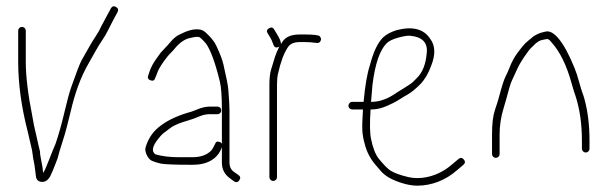

<svg xmlns="http://www.w3.org/2000/svg" viewBox="-20 -571 1932 607"><path d="M49.5 -486C46.2 -486 43.3 -484.8 41 -482.5C38.7 -480.2 37.5 -477.3 37.5 -474V-376C37.5 -306.1 47.7 -231.9 68 -153.5C70.3 -144.5 72.3 -135.8 74 -127.5C75.7 -119.2 77.3 -112 79 -106C80.7 -100 82 -92.5 83.1 -83.4C84.1 -74.3 85.6 -65.7 87.5 -57.4C88.8 -51.7 90.1 -42.5 91.5 -30C92.2 -24 92.8 -18.7 93.5 -14C94.8 -2.7 101 3.3 111.9 4C122.9 4.7 131.8 -1.2 138.7 -13.6C141.6 -18.7 149.8 -37.5 162 -70C165 -82.7 170.4 -100.9 178.2 -124.8C186 -148.6 194.3 -179.7 203.3 -218C216.1 -272.9 233.2 -324.7 261.7 -373.5C267.4 -383.2 273.9 -394.7 281.2 -408C288.5 -421.3 295.9 -433.3 303.2 -444C310.5 -454.7 316.9 -465.5 322.2 -476.5C327.5 -487.5 332.5 -497.3 337.2 -506L351.2 -532C355.2 -539.3 353.7 -545 346.7 -549C339.7 -553 334.2 -551.3 330.2 -544L300.2 -488C295.5 -477.3 289.7 -466.8 282.7 -456.5C275.7 -446.2 268.4 -434.2 260.7 -420.5C253 -406.8 245.4 -393.3 237.7 -379.9C230.8 -366.5 220.6 -339.1 205.9 -297.5C199.6 -279.8 192.3 -252.9 183.8 -216.7C175.3 -180.6 166.2 -147.5 156 -117.5C150.3 -104.5 143.6 -87.7 135.7 -67.2C127.9 -46.6 121.5 -32.2 116.5 -24C115.8 -27.3 115.3 -31.3 115 -36C114.7 -40.7 114 -45.2 113 -49.5C112 -53.8 111.2 -58.3 110.5 -63C109.8 -67.7 109 -72.2 108 -76.5C107 -80.8 106.5 -86 106.5 -92C105.2 -98 103.7 -104.2 102 -110.5C100.3 -116.8 98.7 -124.3 97 -133C95.3 -141.7 93.3 -150.3 91 -159C88.7 -167.7 85.8 -182 82.5 -202C68.5 -272 61.5 -330 61.5 -376V-474C61.5 -477.3 60.3 -480.2 58 -482.5C55.7 -484.8 52.8 -486 49.5 -486Z M679.5 -222C679.5 -225.3 678.4 -228.2 676 -230.5C673.7 -232.8 670.9 -234 667.5 -234H642.5C631.3 -234 616.7 -230.8 601.8 -224.3C591.5 -219.8 581.4 -216.4 571.5 -214C535.3 -203 503.3 -187.4 479.5 -167C460.3 -150.5 447.1 -129.5 440 -104C438.4 -98 439.7 -90.3 444 -81C448.4 -71.7 453.9 -65.5 460.5 -62.5C467.2 -59.5 476.1 -56.7 487.3 -54C498.5 -51.3 535.9 -50 589.5 -50C635.1 -50 669.1 -68.7 681.5 -106V-57C681.5 -35.6 690.2 -18.9 707.5 -7L719.5 2C726.2 6.7 731.9 5.7 736.5 -1C741.2 -7.7 740.2 -13.3 733.5 -18L720.5 -27C710.5 -33.7 705.5 -43.7 705.5 -57V-223C705.5 -235.7 704.3 -257 701.9 -287C700.9 -300.4 695.7 -327.2 686.3 -367.4C682.9 -382.4 675.2 -402.3 663.4 -427.3C657.3 -440.2 646.2 -453.9 630 -468.5C623 -474.8 615.5 -478 607.5 -478C591.1 -479.8 571.8 -474.2 546.4 -461.2C537.6 -457.3 527.8 -448.9 517 -436C512 -430 507 -424.5 502 -419.5C497 -414.5 492.5 -409.7 488.5 -405C485.2 -400.3 480.9 -394.3 475.5 -387C464.3 -371.5 456.6 -357.1 452.5 -344L448.5 -332C445.9 -324.7 448.4 -319.7 456 -317C463.7 -314.3 468.5 -316.7 470.5 -324L475.5 -336C478.6 -347.2 486.7 -361.8 499.8 -379.7C507.9 -390.9 514.7 -399 520 -404C525 -408.7 529.9 -414 534.5 -420C549.9 -437.9 565.9 -448.2 581.6 -451C585.4 -451.7 589.2 -452.5 593.2 -453.5C597.2 -454.5 601.8 -454.8 606.9 -454.5C612 -454.2 619.2 -447 631.5 -433C646.1 -412.2 660.6 -372.4 675 -313.5C679.4 -295.8 681.5 -265.7 681.5 -223V-116C680.2 -119.3 677.9 -121.3 674.5 -122C667.2 -125.3 662.2 -123 659.5 -115C654.5 -104.9 651.1 -98.9 649.5 -97C636.4 -81.7 614.6 -74 589.5 -74H544.6C516.9 -74 492.6 -77 471.6 -83C458.3 -91.8 461.2 -108.1 480.1 -132C486.4 -140 491.6 -145.7 495.6 -149C499.6 -152.3 507.7 -158.4 519.9 -167.3C532.1 -176.2 552.6 -183.9 576 -190.5C581.5 -192.2 587.5 -194.2 594 -196.5C600.5 -198.8 606.8 -201.3 612.8 -204C622.5 -208 633.2 -210 642.5 -210H667.5C670.9 -210 673.7 -211.2 676 -213.5C678.4 -215.8 679.5 -218.7 679.5 -222Z M859.7 -422C861.7 -422.7 863 -423.7 863.7 -425C858 -413.7 853.5 -403.3 850.2 -394L837.2 -351.5C833.5 -339.8 831.7 -323.7 831.7 -303V-11C831.7 -7.7 832.9 -4.8 835.2 -2.5C837.5 -0.2 840.4 1 843.7 1C847 1 849.9 -0.2 852.2 -2.5C854.5 -4.8 855.7 -7.7 855.7 -11V-303C855.7 -316.7 856.7 -328 858.7 -337C867 -374.5 877.4 -402.5 889.7 -421C896.8 -432.3 909.4 -438 927.7 -438H942.7C955.6 -438 967.2 -437.2 977.4 -435.7C983.3 -434.8 987.4 -435.2 989.7 -437C992.4 -439 994 -441.7 994.7 -445C995.4 -448.3 994.2 -452 991.2 -456C988.2 -460 972 -462 942.7 -462H927.7C900.7 -462 882.3 -454.2 872.7 -438.5C870 -434.2 868.4 -431.7 867.7 -431C869.7 -436.9 864.7 -449.2 852.7 -468L846.7 -478C842.7 -484.7 837.2 -485.8 830.2 -481.5C823.2 -477.2 822 -471.7 826.7 -465L832.7 -455C837.1 -448.3 841.1 -439.7 844.7 -429C847.4 -421.7 852.4 -419.3 859.7 -422Z M1153 -249C1154.5 -269 1156 -286.7 1157.5 -302C1165.5 -368 1180.4 -412 1202.1 -434C1209.4 -441.3 1221.6 -447.3 1238.9 -452C1256.1 -456.7 1268.5 -458.7 1276 -458C1314.2 -454.8 1332.7 -436.8 1329.2 -404C1326.3 -368.4 1315.9 -341.9 1298.1 -324.5C1294.4 -320.8 1290.3 -316.8 1286 -312.4C1281.7 -308 1271.3 -300.9 1255 -291C1249.5 -287.7 1243 -283.7 1235.5 -279C1207.6 -259 1180.9 -249 1155.2 -249ZM1151.5 -225H1155.2C1164.6 -225 1174.5 -226.5 1184.9 -229.5C1190.6 -231.2 1196.6 -233.3 1202.9 -236C1209.1 -238.7 1215.6 -241.7 1222.4 -245C1229.1 -248.3 1236.1 -252.3 1243.4 -257C1250.6 -261.7 1259.6 -267 1270.2 -273.1C1280.8 -279.1 1293.8 -289.8 1309 -305C1322.9 -319.4 1334.2 -338.7 1343.1 -363C1357.1 -398.1 1356.3 -426.3 1340.6 -447.5C1320.4 -479.1 1286 -488.6 1234.8 -476C1215.8 -470 1201.5 -462.5 1192 -453.5C1174.6 -437.1 1160.6 -407.6 1149.5 -365C1140.8 -339 1134.2 -300.3 1129.5 -249H1093.5C1090.2 -249 1087.3 -247.7 1085 -245C1082.7 -242.3 1081.5 -239.5 1081.5 -236.5C1081.5 -233.5 1082.7 -230.8 1085 -228.5C1087.3 -226.2 1090.2 -225 1093.5 -225H1127.5C1125.5 -194.3 1124.8 -172.3 1125.5 -159C1126.2 -145.7 1128.5 -132 1132.5 -118C1139.1 -90.2 1151.7 -68.1 1165.8 -51.5C1172.2 -43.8 1178.8 -36.3 1185.2 -29C1198.3 -14.1 1219.9 -1.9 1249.9 7.5C1268 13.2 1284.6 16 1299.6 16C1343.5 16 1389 -0.7 1426.1 -34L1445.1 -50C1451.1 -55.3 1451.4 -61 1446.1 -67C1440.7 -73 1435.1 -73.3 1429.1 -68L1410.1 -52C1377.1 -22.7 1336.9 -8 1299.6 -8C1289.4 -8 1280 -9 1271.5 -11C1246.5 -16.9 1227.9 -23.5 1215.7 -30.9C1206.9 -36.2 1194.5 -48.5 1178.5 -68C1167.4 -81.5 1159 -102.5 1153.2 -131.1C1149.3 -147.9 1148.5 -179.2 1151.5 -225Z M1547.5 -72C1550.8 -72 1553.7 -73.2 1556 -75.5C1558.3 -77.8 1559.5 -80.7 1559.5 -84V-146C1559.5 -174.1 1563.7 -201.6 1572 -228.5C1575 -238.2 1578 -248.5 1581 -259.5L1590 -292.5C1593 -303.5 1596.5 -313 1600.5 -321C1604.5 -329 1609.5 -339.8 1615.5 -353.5C1621.5 -367.2 1632.5 -385 1648.5 -406.9C1653.8 -414.2 1661.6 -422.8 1672.5 -432.6C1680.3 -439.7 1688 -443.8 1695.6 -445C1699.9 -445.7 1704.1 -446.5 1708.4 -447.5C1712.6 -448.5 1717.7 -445 1723.7 -437C1750.4 -407.7 1771.7 -363.9 1787.7 -305.5C1792.4 -288.5 1796.1 -276.7 1798.7 -270C1812.7 -228 1819.7 -180 1819.7 -126V-101C1819.7 -97.7 1820.9 -94.8 1823.2 -92.5C1825.6 -90.2 1828.4 -89 1831.7 -89C1835.1 -89 1837.9 -90.2 1840.2 -92.5C1842.6 -94.8 1843.7 -97.7 1843.7 -101V-126C1843.7 -174.3 1838.6 -217.6 1828.2 -256C1825.9 -264.7 1823.6 -272 1821.2 -278C1818.9 -284 1815.4 -295.5 1810.7 -312.5C1806.1 -329.5 1801.2 -344.2 1796.2 -356.5C1762.4 -439.9 1729.6 -478.1 1704.2 -471C1685.6 -467.4 1670.8 -460.6 1660 -450.5C1651.5 -443.5 1644.3 -437.8 1640 -433.5C1635.7 -429.2 1628.1 -419.9 1617.3 -405.6C1606.5 -391.3 1597.7 -375.3 1591 -357.5C1587.3 -347.8 1583.1 -338.4 1578.3 -329.2C1573.5 -319.9 1566.7 -298.9 1558 -266C1555 -254.7 1550.5 -240.2 1544.5 -222.5C1538.5 -204.8 1535.5 -179.3 1535.5 -146V-84C1535.5 -80.7 1536.7 -77.8 1539 -75.5C1541.3 -73.2 1544.2 -72 1547.5 -72Z"/></svg>

Font: Proton
Style: SeBdCnd
Weight: 500
Version: Version 1.017